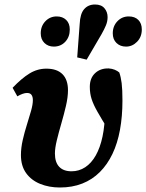

<svg xmlns="http://www.w3.org/2000/svg" viewBox="-20 -818 650 853"><path d="M246 15Q198 15 158.5 -1Q119 -17 96 -49Q73 -81 73 -129Q73 -161 81 -196Q89 -231 99.5 -264Q110 -297 118 -325.5Q126 -354 126 -373Q126 -388 120 -396.5Q114 -405 100 -405Q91 -405 80 -401Q69 -397 57 -390L36 -428Q76 -470 111 -491.5Q146 -513 186 -513Q233 -513 257.5 -488.5Q282 -464 282 -417Q282 -386 273 -347.5Q264 -309 252.5 -269.5Q241 -230 232.5 -195Q224 -160 224 -136Q224 -97 243 -77Q262 -57 298 -57Q331 -57 358.5 -75Q386 -93 405.5 -127.5Q425 -162 435.5 -211.5Q446 -261 446 -322Q446 -337 445.5 -351Q445 -365 445 -379L474 -358L461 -241Q431 -290 413 -321.5Q395 -353 387 -378Q379 -403 379 -432Q379 -471 402.5 -493Q426 -515 463 -514Q478 -513 490 -508Q502 -503 510 -496Q517 -476 520.5 -448.5Q524 -421 524 -371Q524 -301 513 -241Q502 -181 479.5 -134Q457 -87 423.5 -53.5Q390 -20 345.5 -2.5Q301 15 246 15ZM219 -611Q194 -611 177.5 -627Q161 -643 161 -670Q161 -702 181.5 -723.5Q202 -745 232 -745Q258 -745 274 -729.5Q290 -714 290 -687Q290 -654 270 -632.5Q250 -611 219 -611ZM365 -553 323 -563Q326 -600 328.5 -637Q331 -674 334 -711Q336 -757 354 -777.5Q372 -798 402 -798Q430 -798 444 -781.5Q458 -765 458 -742Q458 -723 450.5 -705Q443 -687 431 -666Q414 -637 398 -609.5Q382 -582 365 -553ZM540 -611Q514 -611 497.5 -627Q481 -643 481 -670Q481 -702 501.5 -723.5Q522 -745 552 -745Q579 -745 594.5 -729.5Q610 -714 610 -687Q610 -654 589 -632.5Q568 -611 540 -611Z"/></svg>

Font: Source Serif 4
Style: Bold Italic
Weight: 700
Italic angle: -12°
Designer: Frank Grießhammer
Foundry: Adobe Systems Incorporated
Version: Version 4.004;hotconv 1.0.116;makeotfexe 2.5.65601